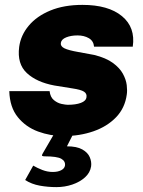

<svg xmlns="http://www.w3.org/2000/svg" viewBox="-20 -547 586 786"><path d="M211 219Q176 219 142.8 213Q109.5 207 83 190L116 131Q132 140.5 153.2 148.8Q174.5 157 196 157Q216.5 157 230.2 150Q244 143 246 131Q248.5 113 231 103Q213.5 93 163 93Q155.5 93 152.8 91Q150 89 155 81L205 -5H283L254 52Q294.5 52 317 64.8Q339.5 77.5 347.5 96.5Q355.5 115.5 353 134Q349 160 328 179Q307 198 276 208.5Q245 219 211 219ZM240.5 10Q186.5 10 136 -8.5Q85.5 -27 52.8 -67.5Q20 -108 18 -174H183Q186 -149 200.8 -137Q215.5 -125 232.2 -121.5Q249 -118 257.5 -118Q290 -118 311 -125.8Q332 -133.5 334 -149Q336.5 -163.5 323.8 -171.8Q311 -180 277 -185L202.5 -197Q130 -210.5 89.8 -248Q49.5 -285.5 58.5 -355Q65 -403 97.8 -442Q130.5 -481 186.2 -504Q242 -527 317.5 -527Q423.5 -527 479.2 -481Q535 -435 523.5 -356H365Q363 -379.5 343.5 -390.8Q324 -402 297.5 -402Q270.5 -402 250.8 -394Q231 -386 229 -371Q227 -357.5 243.8 -349.2Q260.5 -341 301 -334L366 -322Q414 -310 442 -289.5Q470 -269 483 -245.2Q496 -221.5 498.8 -198.8Q501.5 -176 499 -160Q491.5 -104.5 455 -66.8Q418.5 -29 362.5 -9.5Q306.5 10 240.5 10Z"/></svg>

Font: Public Sans Thin Black
Style: Italic
Weight: 900
Italic angle: -8°
Version: Version 2.001